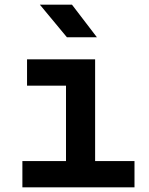

<svg xmlns="http://www.w3.org/2000/svg" viewBox="-20 -805 640 825"><path d="M76.2 0V-113H263.6V-437H96.2V-550H388.7V-113H557.9V0ZM267.4 -645 151.2 -785H289.2L396.3 -645Z"/></svg>

Font: Atlassian Mono
Style: Regular
Weight: 400
Monospace: yes
Designer: Philipp Nurullin, Konstantin Bulenkov
Foundry: Modifications by Atlassian Pty Ltd, manufactured by JetBrains
Version: Version 2.304